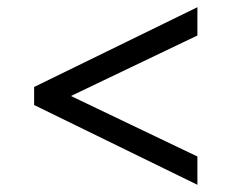

<svg xmlns="http://www.w3.org/2000/svg" viewBox="-20 -618 640 530"><path d="M524.9 -107.9 74.2 -328.1V-377.9L524.9 -598.1V-520L175.8 -353L524.9 -186Z"/></svg>

Font: WenQuanYi Micro Hei Mono
Style: Regular
Weight: 400
Foundry: Ascender Corporation
Version: Version 0.2.0-beta